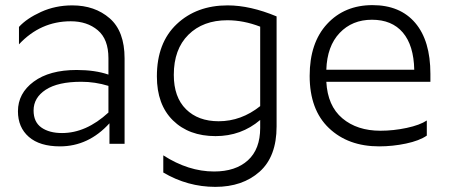

<svg xmlns="http://www.w3.org/2000/svg" viewBox="-20 -561 1754 749"><path d="M222 -42Q316 -42 403 -122V-226Q351 -242 297 -242Q206 -242 158.5 -211Q111 -180 111 -130Q111 -85 141.5 -63.5Q172 -42 222 -42ZM403 -334Q403 -408 361.5 -443Q320 -478 256 -478Q138 -478 54 -388V-456Q84 -489 140 -514.5Q196 -540 262 -540Q350 -540 408 -489.5Q466 -439 466 -333V0H407V-80Q325 10 214 10Q135 10 92.5 -27Q50 -64 50 -127Q50 -197 111.5 -242.5Q173 -288 279 -288Q351 -288 403 -270Z M833 -88Q921 -88 995 -147V-457Q930 -482 867 -482Q772 -482 715 -425.5Q658 -369 658 -269Q658 -182 705.5 -135Q753 -88 833 -88ZM1059 -68Q1059 50 992.5 109Q926 168 820 168Q712 168 617 112V45Q715 108 815 108Q899 108 947 64.5Q995 21 995 -62V-93Q921 -30 821 -30Q717 -30 654.5 -91.5Q592 -153 592 -263Q592 -394 669.5 -467Q747 -540 868 -540Q956 -540 1059 -497Z M1645 -32Q1616 -12 1564 -1Q1512 10 1459 10Q1338 10 1263 -61.5Q1188 -133 1188 -265Q1188 -394 1256 -467.5Q1324 -541 1433 -541Q1541 -541 1600 -471.5Q1659 -402 1659 -273V-242H1253Q1258 -148 1315.5 -99.5Q1373 -51 1464 -51Q1515 -51 1566.5 -62Q1618 -73 1645 -91ZM1431 -484Q1354 -484 1305 -432.5Q1256 -381 1253 -289H1596Q1594 -384 1551.5 -434Q1509 -484 1431 -484Z"/></svg>

Font: Roundo
Style: Regular
Weight: 400
Designer: Namrata Goyal (Gurmukhi), Shiva Nallaperumal (Latin)
Foundry: Indian Type Foundry
Version: Version 1.000;PS 1.0;hotconv 1.0.88;makeotf.lib2.5.647800